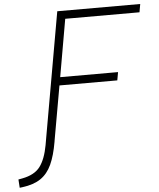

<svg xmlns="http://www.w3.org/2000/svg" viewBox="-171 -745 854 1030"><g transform="rotate(-5 256.5 -230.0)"><path d="M168.5 -649.4 176.3 -693.4H623L615.2 -649.4H215.3L161.1 -339.8H472.7L464.8 -295.9H153.3L101.6 -3.9L100.6 2.9Q87.9 76.7 66.2 124Q44.4 171.4 6.8 197Q-30.8 222.7 -91.8 230.5L-106.9 232.4L-109.9 187.5L-88.9 183.6Q-22 170.9 7.8 131.1Q37.6 91.3 51.3 16.1L56.2 -12.2L168.5 -649.4Z"/></g></svg>

Font: Cascadia Mono NF ExtraLight
Style: Italic
Weight: 200
Italic angle: -10°
Monospace: yes
Designer: Aaron Bell
Foundry: Saja Typeworks
Version: Version 2404.023; ttfautohint (v1.8.4)